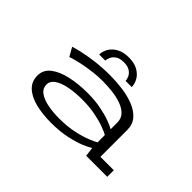

<svg xmlns="http://www.w3.org/2000/svg" viewBox="-115 -1006 1331 1331"><g transform="rotate(45 550.0 -341.0)"><path d="M462.5 11Q376 11 308.2 -6.2Q240.5 -23.5 201.8 -60Q163 -96.5 163 -154Q163 -210 208.2 -245.5Q253.5 -281 329 -298Q404.5 -315 495 -315Q568.5 -315 627.2 -303.2Q686 -291.5 726.5 -276.2Q767 -261 785.5 -250V-315Q785.5 -355 760.8 -381Q736 -407 695.2 -421.5Q654.5 -436 605.8 -441.8Q557 -447.5 508.5 -447.5Q466 -447.5 421 -442.2Q376 -437 336 -429Q296 -421 267.5 -413.2Q239 -405.5 229 -401L192.5 -465.5Q213.5 -473 262 -484Q310.5 -495 376.8 -503.5Q443 -512 518.5 -512Q579 -512 641 -503.8Q703 -495.5 755 -475Q807 -454.5 838.8 -418.5Q870.5 -382.5 870.5 -327.5V-64.5H1002V0H795.5L787 -67.5Q770 -55.5 725.8 -37Q681.5 -18.5 614.5 -3.8Q547.5 11 462.5 11ZM480 -50Q560 -50 623.8 -64Q687.5 -78 729.2 -95.2Q771 -112.5 785.5 -121.5V-193Q768 -203.5 727.8 -218.5Q687.5 -233.5 629.5 -245Q571.5 -256.5 501 -256.5Q430 -256.5 373.5 -245.2Q317 -234 284.2 -211.2Q251.5 -188.5 251.5 -155Q251.5 -116 284 -93Q316.5 -70 368.8 -60Q421 -50 480 -50ZM523.5 -691.5Q577.5 -691.5 612.5 -671.5Q647.5 -651.5 664.8 -621.2Q682 -591 682 -560H621.5Q621.5 -576 612.5 -595.5Q603.5 -615 581.8 -629.2Q560 -643.5 522.5 -643.5Q484.5 -643.5 462.8 -629.2Q441 -615 432 -595.5Q423 -576 423 -560H363Q363 -591 380.5 -621.2Q398 -651.5 433.8 -671.5Q469.5 -691.5 523.5 -691.5Z"/></g></svg>

Font: Trispace Expanded Light
Style: Regular
Weight: 300
Width: 7
Designer: Tyler Finck
Foundry: Etcetera Type Company
Version: Version 1.210; ttfautohint (v1.8.3)